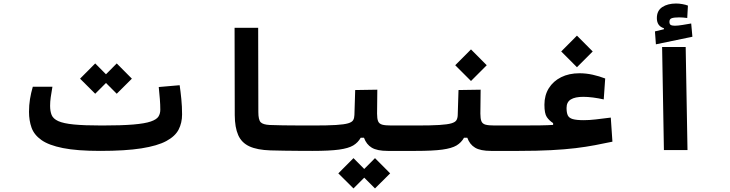

<svg xmlns="http://www.w3.org/2000/svg" viewBox="-20 -851 4142 1089"><path d="M548.3 4.9Q417 4.9 336.7 -11.2Q256.3 -27.3 214.8 -56.9Q173.3 -86.4 158.9 -127Q144.5 -167.5 144.5 -216.8Q144.5 -254.4 150.1 -289.1Q155.8 -323.7 166 -358.9H277.3Q271 -323.2 267.6 -298.6Q264.2 -273.9 264.2 -251Q264.2 -220.2 272.9 -198.7Q281.7 -177.2 310.5 -164.1Q339.4 -150.9 398.4 -145Q457.5 -139.2 558.1 -139.2Q669.9 -139.2 736.1 -144.8Q802.2 -150.4 835.2 -161.9Q868.2 -173.3 878.7 -189.9Q889.2 -206.5 889.2 -228.5Q889.2 -257.3 886.7 -288.8Q884.3 -320.3 880.4 -357.4L999 -367.7Q1004.4 -330.6 1008.5 -289.1Q1012.7 -247.6 1012.7 -201.7Q1012.7 -154.3 993.2 -116.2Q973.6 -78.1 923.3 -51Q873 -23.9 782 -9.5Q690.9 4.9 548.3 4.9ZM642.1 -319.3 581.1 -380.4 520 -319.3 434.1 -404.8 520 -491.2 581.1 -429.7 642.1 -491.2 728 -404.8Z M1752 4.9Q1718.8 4.9 1677 4.6Q1635.3 4.4 1592.5 3.7Q1549.8 2.9 1513.7 2Q1438.5 -0.5 1394.3 -21Q1350.1 -41.5 1331.1 -84.7Q1312 -127.9 1311.5 -198.2L1310.5 -693.4H1444.3L1445.3 -215.3Q1445.3 -171.4 1458.5 -157.7Q1471.7 -144 1509.8 -142.1Q1542.5 -140.6 1585.7 -140.1Q1628.9 -139.6 1674.1 -139.4Q1719.2 -139.2 1757.8 -139.2Q1774.9 -139.2 1783.4 -117.7Q1792 -96.2 1792 -63.5Q1792 -38.6 1782.7 -16.8Q1773.4 4.9 1752 4.9Z M1752 4.9 1757.8 -139.2Q1838.9 -139.2 1885.7 -142.1Q1932.6 -145 1954.6 -151.6Q1976.6 -158.2 1983.2 -169.7Q1989.7 -181.2 1990.2 -198.7L1994.6 -340.3L2120.1 -342.3L2118.7 -206.5Q2118.7 -178.2 2124.5 -163.6Q2130.4 -148.9 2147.7 -144Q2165 -139.2 2200.2 -139.2H2343.8Q2380.4 -139.2 2380.4 -75.7Q2380.4 -34.2 2367.9 -14.6Q2355.5 4.9 2337.9 4.9H2179.2Q2119.1 4.9 2088.6 -13.4Q2058.1 -31.7 2044.4 -69.8H2025.9Q2010.7 -42.5 1983.6 -26.1Q1956.5 -9.8 1902.6 -2.4Q1848.6 4.9 1752 4.9ZM2106.9 217.8 2045.9 156.7 1984.9 217.8 1898.9 132.3 1984.9 45.9 2045.9 107.4 2106.9 45.9 2192.9 132.3Z M2337.9 4.9 2343.8 -139.2Q2424.8 -139.2 2471.7 -142.1Q2518.6 -145 2540.5 -151.6Q2562.5 -158.2 2569.1 -169.7Q2575.7 -181.2 2576.2 -198.7L2580.6 -340.3L2706.1 -342.3L2704.6 -206.5Q2704.6 -178.2 2710.4 -163.6Q2716.3 -148.9 2733.6 -144Q2751 -139.2 2786.1 -139.2H2929.7Q2966.3 -139.2 2966.3 -75.7Q2966.3 -34.2 2953.9 -14.6Q2941.4 4.9 2923.8 4.9H2765.1Q2705.1 4.9 2674.6 -13.4Q2644 -31.7 2630.4 -69.8H2611.8Q2596.7 -42.5 2569.6 -26.1Q2542.5 -9.8 2488.5 -2.4Q2434.6 4.9 2337.9 4.9ZM2651.4 -391.6 2562 -481 2651.4 -570.8 2740.7 -481Z M2921.4 4.9 2929.7 -139.2Q3000.5 -139.2 3044.9 -139.9Q3089.4 -140.6 3117.2 -142.6V-152.8Q3095.2 -167 3081.5 -187Q3067.9 -207 3067.9 -256.8Q3067.9 -310.5 3092.8 -350.6Q3117.7 -390.6 3162.6 -413.1Q3207.5 -435.5 3266.6 -435.5Q3304.2 -435.5 3341.6 -427.2Q3378.9 -418.9 3412.6 -405.8L3404.3 -287.1Q3374.5 -293.9 3343.8 -297.9Q3313 -301.8 3288.1 -301.8Q3241.7 -301.8 3217.5 -286.9Q3193.4 -272 3193.4 -238.8Q3193.4 -211.9 3200.4 -196.8Q3207.5 -181.6 3228.8 -175.5Q3250 -169.4 3291.5 -169.4Q3321.8 -169.4 3358.4 -173.6Q3395 -177.7 3444.3 -184.1L3453.6 -47.4Q3404.8 -37.1 3354.7 -27.6Q3304.7 -18.1 3244.4 -10.7Q3184.1 -3.4 3105.5 0.7Q3026.9 4.9 2921.4 4.9ZM3252.4 -469.7 3163.1 -559.1 3252.4 -648.9 3341.8 -559.1Z M3745.6 0 3735.4 -584.5H3869.1L3879.4 0ZM3700.2 -599.6 3694.8 -672.9 3745.6 -685.1V-690.9Q3705.6 -703.1 3705.6 -748.5Q3705.6 -790.5 3736.3 -810.8Q3767.1 -831.1 3814.9 -831.1Q3832 -831.1 3850.8 -827.6Q3869.6 -824.2 3881.8 -819.3L3877.9 -749Q3851.6 -752.4 3832 -752.4Q3803.7 -752.4 3790.3 -747.8Q3776.9 -743.2 3776.9 -727.5Q3776.9 -713.9 3784.4 -709.5Q3792 -705.1 3808.1 -705.1Q3823.7 -705.1 3851.1 -709.5Q3878.4 -713.9 3900.4 -717.8L3907.2 -642.6Z"/></svg>

Font: Cascadia Code PL
Style: Bold
Weight: 700
Monospace: yes
Designer: Aaron Bell
Foundry: Saja Typeworks
Version: Version 2404.023; ttfautohint (v1.8.4)